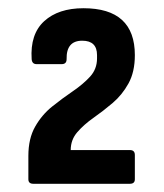

<svg xmlns="http://www.w3.org/2000/svg" viewBox="-20 -795 400 467"><path d="M61 -348Q49 -348 49 -359V-416Q49 -458 65.5 -487Q82 -516 107 -536Q132 -556 157 -573Q182 -590 199 -608.5Q216 -627 216 -653V-661Q216 -696 180 -696Q141 -696 142 -651Q142 -639 130 -639H69Q58 -639 57 -651Q53 -712 87.5 -743.5Q122 -775 183 -775Q308 -775 308 -661Q308 -620 292.5 -592Q277 -564 254 -544.5Q231 -525 207.5 -508.5Q184 -492 168 -473.5Q152 -455 152 -430H296Q308 -430 308 -418V-359Q308 -348 296 -348Z"/></svg>

Font: Sofia Sans Condensed
Style: Bold
Weight: 700
Designer: Botio Nikoltchev, Ani Petrova
Foundry: lettersoup
Version: Version 4.101; ttfautohint (v1.8.4.7-5d5b)